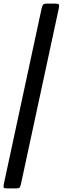

<svg xmlns="http://www.w3.org/2000/svg" viewBox="-50 -800 370 1070"><path d="M213 -780Q195 -780 190.2 -774.2Q185.5 -768.5 181.5 -751L-29 227Q-32 242 -28.8 246Q-25.5 250 -9 250H41.5Q55.5 250 59.5 244.8Q63.5 239.5 66.5 227L277.5 -752.5Q281 -769.5 278 -774.8Q275 -780 256 -780Z"/></svg>

Font: Besley Medium
Style: Italic
Weight: 500
Italic angle: -13°
Designer: Owen Earl
Foundry: indestructible type*
Version: Version 2.001